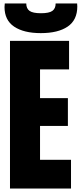

<svg xmlns="http://www.w3.org/2000/svg" viewBox="-20 -1097 470 1117"><path d="M393.1 0H38.1V-859.4H381.8V-693.4H212.9V-525.9H375V-364.3H212.9V-167.5H393.1ZM217.3 -904.3Q118.7 -904.3 62.5 -941.9Q6.3 -979.5 6.3 -1056.2Q6.3 -1066.4 7.8 -1076.7H132.8Q132.8 -1047.4 151.9 -1033.7Q170.9 -1020 218.3 -1020Q265.6 -1020 284.7 -1033.7Q303.7 -1047.4 303.7 -1076.7H428.7Q429.7 -1064 429.7 -1059.6Q429.7 -980.5 373.8 -942.4Q317.9 -904.3 217.3 -904.3Z"/></svg>

Font: Anton
Style: Regular
Weight: 400
Designer: Vernon Adams, Tural Alisoy
Foundry: Vernon Adams
Version: Version 2.300